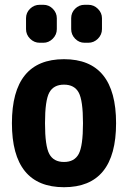

<svg xmlns="http://www.w3.org/2000/svg" viewBox="-20 -780 540 810"><path d="M188 -130.4Q206.1 -96.7 250 -96.7Q293.9 -96.7 312 -130.4Q330.1 -164.1 330.1 -260.3Q330.1 -356.4 312 -389.6Q293.9 -422.9 250 -422.9Q206.1 -422.9 188 -389.6Q169.9 -356.4 169.9 -260.3Q169.9 -164.1 188 -130.4ZM30.3 -260.3Q30.3 -530.3 250 -530.3Q469.7 -530.3 469.7 -260.3Q469.7 9.8 250 9.8Q30.3 9.8 30.3 -260.3ZM336.9 -759.8H352.5Q376 -759.8 393.1 -742.7Q410.2 -725.6 410.2 -703.1V-657.2Q410.2 -633.8 393.1 -616.7Q376 -599.6 352.5 -599.6H336.9Q313.5 -599.6 296.9 -616.7Q280.3 -633.8 280.3 -657.2V-703.1Q280.3 -726.6 296.9 -743.2Q313.5 -759.8 336.9 -759.8ZM147.5 -759.8H163.1Q186.5 -759.8 203.1 -742.7Q219.7 -725.6 219.7 -703.1V-657.2Q219.7 -633.8 202.6 -616.7Q185.5 -599.6 163.1 -599.6H147.5Q124 -599.6 106.9 -616.7Q89.8 -633.8 89.8 -657.2V-703.1Q89.8 -726.6 106.9 -743.2Q124 -759.8 147.5 -759.8Z"/></svg>

Font: Rounded Mgen+ 2m bold
Style: Bold
Weight: 700
Designer: [Source Han Sans]
Ryoko NISHIZUKA  (kana & ideographs); Paul D. Hunt (Latin, Greek & Cyrillic); Wenlong ZHANG  (bopomofo
Version: Version 1.059.20150602